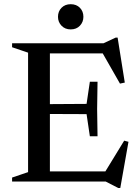

<svg xmlns="http://www.w3.org/2000/svg" viewBox="-20 -886 678 937"><path d="M456 -487 454 -354 456 -221H418.5L402.5 -329L163.5 -330V-377.5L402.5 -379L418.5 -487ZM589 -483 565.5 -478 473 -640 509.5 -625.5H161.5V-675H485.5L544.5 -702.5H554ZM484.5 -33.5 586 -199.5 607 -194 567 31.5H557L496 0H161.5V-49.5H515.5ZM39 0V-19.5L117 -46V-629L39 -655.5V-675H223.5V0ZM325 -742.5Q297.5 -742.5 280.2 -760.5Q263 -778.5 263 -804Q263 -830.5 280.2 -848Q297.5 -865.5 325 -865.5Q353 -865.5 370 -848Q387 -830.5 387 -804Q387 -778.5 370 -760.5Q353 -742.5 325 -742.5Z"/></svg>

Font: Newsreader 24pt Medium
Style: Regular
Weight: 500
Designer: Hugues Gentile
Foundry: Production Type
Version: Version 1.003